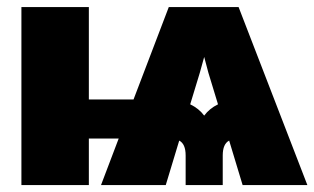

<svg xmlns="http://www.w3.org/2000/svg" viewBox="-20 -536 910 556"><path d="M682.6 0 643.6 -128.9Q625 -119.1 625 -85.9V0H517.6V-85.9Q517.6 -119.1 499 -128.9L460 0H272.5L323.7 -134.8H237.3V0H42V-515.6H237.3V-248H366.7L468.8 -515.6H670.9L870.1 0ZM530.8 -233.9Q556.2 -221.7 571.3 -201.2Q586.4 -221.7 611.3 -233.9L583.5 -325.2L571.3 -371.1L558.6 -325.2Z"/></svg>

Font: Inter Display Black
Style: Regular
Weight: 900
Designer: Rasmus Andersson
Foundry: rsms
Version: Version 4.000;git-a52131595